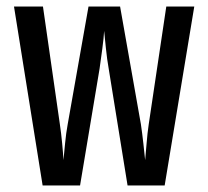

<svg xmlns="http://www.w3.org/2000/svg" viewBox="-20 -570 640 590"><path d="M111 0 23 -550H112L164 -188Q168 -161 171 -129.5Q174 -98 175 -78Q177 -98 180 -129.5Q183 -161 188 -188L252 -550H349L413 -188Q417 -161 420.5 -129.5Q424 -98 426 -78Q428 -98 430.5 -129.5Q433 -161 437 -188L491 -550H577L486 0H372L314 -359Q309 -387 305.5 -421Q302 -455 300 -475Q299 -455 294.5 -421Q290 -387 286 -359L226 0Z"/></svg>

Font: JetBrains Mono NL SemiBold
Style: Regular
Weight: 600
Designer: Philipp Nurullin, Konstantin Bulenkov
Foundry: JetBrains
Version: Version 2.304; ttfautohint (v1.8.4.7-5d5b)